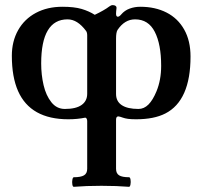

<svg xmlns="http://www.w3.org/2000/svg" viewBox="-20 -451 780 744"><path d="M266.1 235.8Q293 235.8 305.4 228.5Q317.9 221.2 317.9 203.1V18.1Q317.9 12.7 315.7 8.8Q313.5 4.9 310.1 4.9Q279.8 11.2 244.6 11.2Q171.9 11.2 123 -16.1Q74.2 -43.5 50 -98.1Q25.9 -152.8 25.9 -234.9Q25.9 -291 50.3 -334.2Q74.7 -377.4 119.1 -401.1Q163.6 -424.8 221.7 -424.8Q267.6 -424.8 296.4 -416.3Q325.2 -407.7 347.2 -393.6Q364.7 -401.9 379.6 -410.4Q394.5 -418.9 403.3 -425.8Q406.7 -428.2 409.9 -429.7Q413.1 -431.2 416.5 -431.2Q423.3 -431.2 427.5 -428.5Q431.6 -425.8 431.6 -420.9Q429.7 -405.3 429.7 -397.9Q429.7 -386.2 436.5 -386.2Q442.4 -386.2 449.7 -395Q462.9 -410.6 482.4 -417.7Q502 -424.8 523.4 -424.8Q581.5 -424.8 625.5 -402.3Q669.4 -379.9 693.8 -336.4Q718.3 -293 718.3 -231.9Q718.3 -146.5 693.8 -91.3Q669.4 -36.1 620.6 -11.2Q598.6 0 570.3 5.6Q542 11.2 507.3 11.2Q487.8 11.2 475.8 9.5Q463.9 7.8 456.1 4.9Q450.7 2.9 445.8 1.5Q440.9 0 438.5 0Q429.7 0 429.7 13.2V203.1Q429.7 221.2 441.7 228.5Q453.6 235.8 480 235.8Q484.4 235.8 485.8 245.1Q487.3 254.4 485.6 263.7Q483.9 272.9 480 272.9Q432.6 269 373 269Q313.5 269 266.1 272.9Q261.7 272.9 260.3 263.7Q258.8 254.4 260.5 245.1Q262.2 235.8 266.1 235.8ZM317.9 -87.9V-314Q317.9 -325.2 313.5 -331.1Q296.9 -353.5 279.1 -364.7Q261.2 -376 241.7 -376Q190.9 -376 165.3 -333.3Q139.6 -290.5 139.6 -205.1Q139.6 -161.1 148.9 -121.1Q158.2 -81.1 179 -54.9Q199.7 -28.8 231.4 -28.8Q274.4 -28.8 296.1 -44.2Q317.9 -59.6 317.9 -87.9ZM586.4 -97.2Q604.5 -141.1 604.5 -195.8Q604.5 -279.3 579.8 -327.6Q555.2 -376 503.4 -376Q482.9 -376 466.1 -365.7Q449.2 -355.5 435.5 -335Q429.7 -326.2 429.7 -300.8V-86.9Q429.7 -58.1 451.9 -43.5Q474.1 -28.8 516.6 -28.8Q538.1 -28.8 555.2 -45.9Q572.3 -63 586.4 -97.2Z"/></svg>

Font: Junicode Two Beta VF
Style: Regular
Weight: 400
Designer: Peter S. Baker
Foundry: Briery Creek Software
Version: Version 1.031 beta; ttfautohint (v1.8.1.43-b0c9)